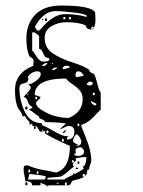

<svg xmlns="http://www.w3.org/2000/svg" viewBox="-20 -671 517 692"><path d="M126 -12V-3H96Q96 -18 71 -18Q71 -26 68 -39Q65 -52 65 -60Q65 -65 65.5 -67Q66 -69 67 -71.5Q68 -74 71.5 -74.5Q75 -75 81 -75Q103 -64 135 -58.5Q167 -53 182 -49Q232 -64 232 -145Q169 -173 141 -191L144 -199Q143 -199 136.5 -197.5Q130 -196 127 -196Q123 -196 118 -206.5Q113 -217 107 -217Q106 -217 103.5 -216.5Q101 -216 100 -216Q96 -216 96 -226L86 -221Q86 -222 86 -224L87 -226Q87 -231 79.5 -238.5Q72 -246 72 -252H61Q61 -262 45 -281Q34 -305 34 -346Q34 -408 100 -434Q100 -435 100 -440L101 -446Q101 -460 95 -462Q89 -464 86 -469Q75 -491 75 -533Q75 -584 106.5 -617.5Q138 -651 200 -651Q310 -651 323 -626Q323 -624 323.5 -615Q324 -606 324 -600Q324 -565 305 -565Q292 -565 288 -580Q262 -591 219 -591Q190 -591 165.5 -576.5Q141 -562 141 -535Q141 -499 169 -479.5Q197 -460 241.5 -446Q286 -432 303 -418Q302 -417 302 -416Q302 -414 305 -411.5Q308 -409 313 -407Q318 -405 319 -404Q325 -394 330.5 -370Q336 -346 343 -337V-276Q340 -274 318 -250.5Q296 -227 273 -221V-216Q275 -211 284 -188.5Q293 -166 297 -155Q301 -144 305 -126Q309 -108 309 -94Q309 -86 305 -77Q301 -68 301 -60H295Q295 -39 280.5 -32Q266 -25 251.5 -22.5Q237 -20 237 -12Q232 -4 228 -3H157L146 1H151Q150 -2 139 -7Q128 -12 126 -12ZM79 -8Q79 -3 75 -3Q71 -3 71 -8Q71 -14 75 -14Q79 -14 79 -8ZM191 -14 182 -9H191ZM218 -14Q214 -14 214 -8Q214 -3 218 -3Q221 -3 221 -8Q221 -14 218 -14ZM86 -44 81 -24H141L146 -34Q143 -37 129.5 -39Q116 -41 101.5 -42.5Q87 -44 86 -44ZM151 -30V-24H212Q213 -27 244 -41.5Q275 -56 282 -64L278 -70Q291 -74 291 -105Q271 -105 252 -100Q254 -97 254 -94Q254 -91 249 -88Q244 -85 243 -80Q243 -72 247 -70Q244 -70 225 -53Q206 -36 196 -34Q194 -34 174.5 -32Q155 -30 151 -30ZM282 -44Q278 -44 278 -39Q278 -34 282 -34Q287 -34 287 -39Q287 -44 282 -44ZM247 -44 245 -42Q243 -42 243 -44Q243 -47 246 -47Q247 -45 247 -44ZM116 -54Q112 -54 112 -49Q112 -44 116 -44Q119 -44 119 -49Q119 -54 116 -54ZM86 -60Q82 -60 82 -54Q82 -49 86 -49Q89 -49 89 -54Q89 -60 86 -60ZM262 -64Q262 -62 258 -62Q253 -62 252 -64Q252 -67 257 -67Q262 -67 262 -64ZM262 -89Q266 -89 266 -85Q266 -80 262 -80Q259 -80 259 -85Q259 -89 262 -89ZM243 -94Q239 -94 239 -89Q239 -85 243 -85Q246 -85 246 -89Q246 -94 243 -94ZM247 -116Q249 -109 260 -109Q283 -109 283 -126Q283 -131 273 -140Q252 -140 252 -128Q252 -127 252.5 -125.5Q253 -124 253 -123Q253 -117 247 -116ZM262 -150 252 -145Q273 -145 273 -160Q273 -167 267 -176.5Q261 -186 255 -187Q253 -187 248 -178Q243 -169 243 -164Q243 -160 247 -157Q251 -154 256 -152ZM207 -171Q203 -171 203 -165Q203 -160 207 -160Q210 -160 210 -165Q210 -171 207 -171ZM228 -181Q221 -179 221 -168Q248 -168 248 -196Q248 -217 228 -217Q221 -217 211.5 -211.5Q202 -206 196 -206L218 -226Q182 -231 141 -231V-236L121 -246V-252Q117 -252 102.5 -264Q88 -276 81 -276Q85 -276 91 -279Q97 -282 97 -285Q83 -293 80 -305.5Q77 -318 65 -322Q91 -348 91 -355Q91 -361 81 -367Q94 -367 110.5 -380Q127 -393 127 -404Q127 -414 114 -414Q103 -414 91.5 -406Q80 -398 80 -388H86Q84 -388 81 -383Q81 -373 65.5 -370.5Q50 -368 50 -354Q50 -307 70 -267Q90 -227 131 -227V-221Q143 -216 174.5 -198Q206 -180 219 -180Q220 -180 223 -180.5Q226 -181 228 -181ZM218 -201Q218 -199 214 -195Q210 -191 208 -191Q206 -191 206 -192Q206 -194 210.5 -198Q215 -202 217 -202Q218 -202 218 -201ZM155 -196Q155 -201 151 -201Q147 -201 147 -196Q147 -191 151 -191Q155 -191 155 -196ZM136 -201Q136 -203 133 -203Q131 -203 131 -201Q131 -199 133 -199Q135 -199 136 -201ZM106 -216Q109 -216 109 -211Q109 -206 106 -206Q102 -206 102 -211Q102 -216 106 -216ZM262 -226Q259 -226 259 -221Q259 -216 262 -216Q266 -216 266 -221Q266 -226 262 -226ZM111 -303 110 -302Q110 -300 110 -299Q110 -285 138.5 -269.5Q167 -254 182 -252Q203 -246 228 -246Q278 -267 278 -314Q278 -333 267 -345.5Q256 -358 240 -368.5Q224 -379 218 -388Q105 -388 105 -329Q106 -329 115 -325.5Q124 -322 126 -322Q126 -317 118.5 -311Q111 -305 111 -303ZM79 -281Q79 -276 75 -276Q71 -276 71 -281Q71 -287 75 -287Q79 -287 79 -281ZM307 -305Q307 -302 313 -296.5Q319 -291 322 -291Q326 -291 328 -297L307 -307ZM111 -322Q107 -322 107 -317Q107 -313 111 -313Q114 -313 114 -317Q114 -322 111 -322ZM81 -332 78 -331Q78 -328 80 -328Q82 -328 82 -330Q82 -331 81 -332ZM319 -337Q314 -337 314 -332Q314 -328 319 -328Q322 -328 322 -332Q322 -337 319 -337ZM292 -367Q296 -363 303 -363Q314 -363 314 -371Q314 -377 303 -377Q301 -377 297 -373Q293 -369 292 -367ZM252 -400Q252 -393 258 -393L282 -398Q274 -414 262 -414Q252 -414 252 -400ZM184 -428Q171 -428 167 -418Q179 -418 187 -428ZM220 -434Q206 -434 206 -422Q216 -422 232 -428Q231 -434 220 -434ZM149 -444Q139 -444 131 -434Q132 -434 134 -433.5Q136 -433 136 -433Q146 -433 151 -444ZM167 -444V-439L172 -444ZM96 -489Q100 -486 111.5 -467.5Q123 -449 136 -449Q158 -449 158 -457Q158 -463 149 -463Q142 -463 135.5 -479Q129 -495 121 -495V-540Q121 -542 112.5 -548.5Q104 -555 100 -555Q96 -555 96 -550ZM106 -575Q112 -560 118 -560Q122 -560 134.5 -575Q147 -590 168.5 -605Q190 -620 215 -620Q259 -620 292 -610L293 -613Q293 -620 250 -625.5Q207 -631 180 -631Q137 -631 106 -575ZM317 -570Q317 -575 313 -575Q309 -575 309 -570Q309 -565 313 -565Q317 -565 317 -570ZM136 -601Q134 -598 133 -598Q131 -598 131 -601Q131 -603 133 -603Q136 -603 136 -601ZM142 -600Q142 -605 146 -605Q150 -605 150 -600Q150 -595 146 -595Q142 -595 142 -600ZM208 -605Q208 -601 212 -601Q216 -601 216 -605Q216 -610 212 -610Q208 -610 208 -605ZM228 -605Q228 -601 232 -601Q236 -601 236 -605Q236 -610 232 -610Q228 -610 228 -605Z"/></svg>

Font: CabinSketch
Style: Regular
Weight: 400
Designer: Pablo Impallari
Foundry: Pablo Impallari. www.impallari.com Igino Marini. www.ikern.com
Version: Version 1.002